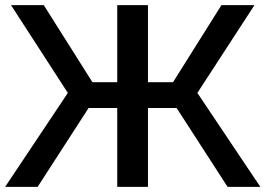

<svg xmlns="http://www.w3.org/2000/svg" viewBox="-23 -730 1037 750"><path d="M242 -367 20 -710H148L338 -409H435V-710H555V-409H653L842 -710H971L748 -367L994 0H866L667 -308H555V0H435V-308H323L124 0H-3Z"/></svg>

Font: Oxford Sans SemiBold
Style: Regular
Weight: 600
Designer: Matt McInerney, Pablo Impallari, Rodrigo Fuenzalida
Foundry: Matt McInerney, Pablo Impallari, Rodrigo Fuenzalida
Version: Version 3.000g; ttfautohint (v1.5) -l 8 -r 28 -G 28 -x 14 -D